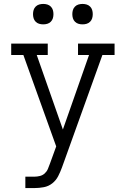

<svg xmlns="http://www.w3.org/2000/svg" viewBox="-20 -957 640 977"><path d="M109 0V-58H155Q169 -58 183 -61.5Q197 -65 207.5 -74.5Q218 -84 223.5 -97Q229 -110 234 -124L266 -212L99 -677H37V-735H223V-677H167L300 -298L433 -677H377V-735H563V-677H501L308 -140L295 -104Q287 -82 276 -60.5Q265 -39 246 -24Q227 -9 203 -4.5Q179 0 155 0ZM400 -833Q389 -833 379 -836Q369 -839 361.5 -846.5Q354 -854 351 -864Q348 -874 348 -885Q348 -896 351 -906Q354 -916 361.5 -923.5Q369 -931 379 -934Q389 -937 400 -937Q411 -937 421 -934Q431 -931 438.5 -923.5Q446 -916 449 -906Q452 -896 452 -885Q452 -874 449 -864Q446 -854 438.5 -846.5Q431 -839 421 -836Q411 -833 400 -833ZM200 -833Q189 -833 179 -836Q169 -839 161.5 -846.5Q154 -854 151 -864Q148 -874 148 -885Q148 -896 151 -906Q154 -916 161.5 -923.5Q169 -931 179 -934Q189 -937 200 -937Q211 -937 221 -934Q231 -931 238.5 -923.5Q246 -916 249 -906Q252 -896 252 -885Q252 -874 249 -864Q246 -854 238.5 -846.5Q231 -839 221 -836Q211 -833 200 -833Z"/></svg>

Font: Iosevka Slab Light Extended
Style: Regular
Weight: 300
Width: 7
Monospace: yes
Designer: Belleve Invis
Foundry: Belleve Invis
Version: Version 11.1.0; ttfautohint (v1.8.3)